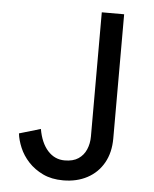

<svg xmlns="http://www.w3.org/2000/svg" viewBox="-51 -736 633 787"><g transform="rotate(5 265.5 -343.0)"><path d="M238 7Q190 7 154.5 -10Q119 -27 94.5 -53.5Q70 -80 57 -111Q44 -142 41 -169L129 -195Q139 -138 167.5 -106.5Q196 -75 237 -75Q272 -75 293.5 -89.5Q315 -104 325.5 -128.5Q336 -153 336 -182V-693H428V-182Q428 -124 404 -81.5Q380 -39 337 -16Q294 7 238 7Z"/></g></svg>

Font: Parkinsans Light
Style: Regular
Weight: 400
Version: Version 1.000